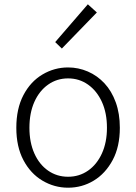

<svg xmlns="http://www.w3.org/2000/svg" viewBox="-20 -861 634 894"><path d="M297 13Q233 13 177.5 -20Q122 -53 89 -115.5Q56 -178 56 -266Q56 -355 89 -418Q122 -481 177.5 -514Q233 -547 297 -547Q345 -547 389 -528Q433 -509 466.5 -473Q500 -437 519 -384.5Q538 -332 538 -266Q538 -178 504.5 -115.5Q471 -53 416.5 -20Q362 13 297 13ZM297 -38Q349 -38 390 -66.5Q431 -95 454.5 -146.5Q478 -198 478 -266Q478 -335 454.5 -386.5Q431 -438 390 -467Q349 -496 297 -496Q245 -496 204 -467Q163 -438 140 -386.5Q117 -335 117 -266Q117 -198 140 -146.5Q163 -95 204 -66.5Q245 -38 297 -38ZM268 -635 237 -665 389 -841 431 -803Z"/></svg>

Font: Noto Sans JP Thin Light
Style: Regular
Weight: 300
Version: Version 2.004-H2;hotconv 1.0.118;makeotfexe 2.5.65603